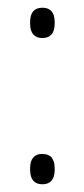

<svg xmlns="http://www.w3.org/2000/svg" viewBox="-20 -470 218 497"><path d="M89.5 7Q74 7 66 -2.5Q58 -12 58 -30V-35Q58 -53 66 -62.2Q74 -71.5 89.5 -71.5Q105.5 -71.5 113.5 -62.2Q121.5 -53 121.5 -35V-30Q121.5 -12 113.5 -2.5Q105.5 7 89.5 7ZM89.5 -371.5Q74 -371.5 66 -381Q58 -390.5 58 -408.5V-413.5Q58 -431.5 66 -440.8Q74 -450 89.5 -450Q105.5 -450 113.5 -440.8Q121.5 -431.5 121.5 -413.5V-408.5Q121.5 -390.5 113.5 -381Q105.5 -371.5 89.5 -371.5Z"/></svg>

Font: Anek Latin Medium ExtraLight
Style: Regular
Weight: 250
Version: Version 1.003